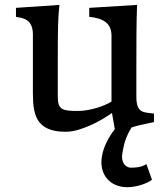

<svg xmlns="http://www.w3.org/2000/svg" viewBox="-20 -529 689 792"><path d="M115.7 -180.7C115.7 -83 107.9 14.6 251.5 14.6C288.1 14.6 324.7 -1 336.4 -5.4C388.2 -24.4 441.9 -63 441.9 -63L453.6 3.9C428.7 35.2 407.2 76.2 400.9 113.8C386.7 189.5 433.1 243.2 504.4 243.2C550.3 243.2 592.3 224.1 606.9 212.4L584 147.9C560.5 162.6 535.6 162.6 518.1 162.6C506.3 162.6 475.6 149.4 485.4 99.6C489.7 73.7 496.6 37.6 522.9 -3.4C548.3 -11.7 571.8 -16.1 615.2 -25.4V-60.5C574.2 -65.9 542.5 -60.5 542.5 -129.4V-260.3C542.5 -336.9 542.5 -439.5 545.4 -508.8L348.1 -496.6V-459.5C401.4 -454.1 439.9 -436 439.9 -382.3V-109.9C410.6 -91.8 352.5 -71.3 300.8 -71.3C237.8 -71.3 218.3 -75.7 218.3 -130.9V-260.3C218.3 -415 219.2 -455.1 225.1 -508.8L45.9 -496.6V-459.5C70.3 -454.6 114.7 -453.6 115.7 -388.2Z"/></svg>

Font: Donegal One
Style: Regular
Weight: 400
Designer: Gary Lonergan
Foundry: Sorkin Type Co.
Version: Version 1.004